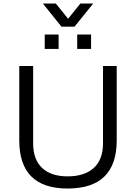

<svg xmlns="http://www.w3.org/2000/svg" viewBox="-20 -1062 775 1094"><path d="M224.1 -1042H297.9L368.2 -955.1L438 -1042H511.2L404.8 -910.2H330.1ZM234.9 -783.2V-865.2H314V-783.2ZM419.9 -783.2V-865.2H499V-783.2ZM365.2 12.2Q89.8 12.2 89.8 -262.2V-686H168.9V-246.1Q168.9 -152.8 220 -105Q271 -57.1 365.2 -57.1Q461.4 -57.1 514.2 -105Q566.9 -152.8 566.9 -246.1V-686H645V-262.2Q645 12.2 365.2 12.2Z"/></svg>

Font: Archivo Light
Style: Regular
Weight: 300
Designer: Hector Gatti
Foundry: Omnibus-Type
Version: Version 2.001